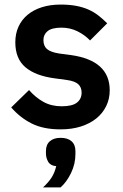

<svg xmlns="http://www.w3.org/2000/svg" viewBox="-20 -554 539 840"><path d="M245 12Q170 12 119 -13.5Q68 -39 29 -84L107 -160Q136 -127 170.5 -108Q205 -89 250 -89Q296 -89 316.5 -105Q337 -121 337 -149Q337 -172 322.5 -185.5Q308 -199 273 -204L221 -211Q136 -222 91.5 -259.5Q47 -297 47 -369Q47 -407 61 -437.5Q75 -468 101 -489.5Q127 -511 163.5 -522.5Q200 -534 245 -534Q283 -534 312.5 -528.5Q342 -523 366 -512.5Q390 -502 410 -486.5Q430 -471 449 -452L374 -377Q351 -401 319 -417Q287 -433 249 -433Q207 -433 188.5 -418Q170 -403 170 -379Q170 -353 185.5 -339.5Q201 -326 238 -320L291 -313Q460 -289 460 -159Q460 -121 444.5 -89.5Q429 -58 401 -35.5Q373 -13 333.5 -0.5Q294 12 245 12ZM245 49Q276 49 293 64Q310 79 310 107V120Q310 163 291 202.5Q272 242 245 266H168Q192 244 205.5 223Q219 202 226 173Q201 171 191 154Q181 137 181 117V107Q181 79 198 64Q215 49 245 49Z"/></svg>

Font: IBM Plex Sans SmBld
Style: Regular
Weight: 600
Designer: Mike Abbink, Paul van der Laan, Pieter van Rosmalen
Foundry: Bold Monday
Version: Version 3.005